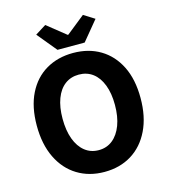

<svg xmlns="http://www.w3.org/2000/svg" viewBox="-139 -1078 1055 1201"><g transform="rotate(-15 389.0 -478.0)"><path d="M389 14Q290 14 214 -32.5Q138 -79 95.5 -166.5Q53 -254 53 -375Q53 -496 95.5 -581.5Q138 -667 214 -711.5Q290 -756 389 -756Q489 -756 564.5 -711Q640 -666 682.5 -581Q725 -496 725 -375Q725 -254 682.5 -166.5Q640 -79 564.5 -32.5Q489 14 389 14ZM389 -127Q441 -127 479 -157.5Q517 -188 538 -243.5Q559 -299 559 -375Q559 -450 538 -504.5Q517 -559 479 -587.5Q441 -616 389 -616Q337 -616 299 -587.5Q261 -559 240.5 -504.5Q220 -450 220 -375Q220 -299 240.5 -243.5Q261 -188 299 -157.5Q337 -127 389 -127ZM301 -800 197 -926 267 -970 387 -874H391L511 -970L581 -926L477 -800Z"/></g></svg>

Font: Noto Sans SC ExtraBold
Style: Regular
Weight: 800
Designer: Ryoko NISHIZUKA 西塚涼子 (kana, bopomofo & ideographs); Paul D. Hunt (Latin, Greek & Cyrillic); Sandoll Communications 산돌커뮤니
Foundry: Adobe
Version: Version 2.004-H2;hotconv 1.0.118;makeotfexe 2.5.65603